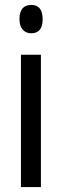

<svg xmlns="http://www.w3.org/2000/svg" viewBox="-20 -759 251 779"><path d="M107 -739Q153 -739 153 -681Q153 -624 107 -624Q85 -624 72 -639Q59 -654 59 -681Q59 -739 107 -739ZM146 -537V0H65V-537Z"/></svg>

Font: Noto Sans Lao UI ExtCond
Style: Regular
Weight: 400
Width: 2
Designer: Monotype Design Team
Foundry: Monotype Imaging Inc.
Version: Version 2.000; ttfautohint (v1.8.4.7-5d5b)